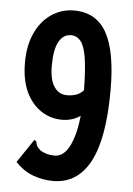

<svg xmlns="http://www.w3.org/2000/svg" viewBox="-49 -669 498 718"><g transform="rotate(5 200.0 -310.0)"><path d="M179 11Q137 11 100.5 -3Q64 -17 35 -48L89 -128L94 -136L102 -131Q103 -123 106 -116Q109 -109 120 -99Q144 -84 174 -84Q209 -84 230.5 -127Q252 -170 259 -241Q230 -220 190 -220Q147 -220 111.5 -243.5Q76 -267 55 -311.5Q34 -356 34 -421Q34 -486 56 -533Q78 -580 116 -605.5Q154 -631 200 -631Q284 -631 323 -561Q362 -491 362 -347Q362 -165 315.5 -77.5Q269 10 179 11ZM135 -418Q135 -365 153 -339Q171 -313 200 -313Q219 -313 234.5 -318Q250 -323 263 -337Q262 -415 255 -458.5Q248 -502 233.5 -520Q219 -538 197 -538Q168 -538 151.5 -508.5Q135 -479 135 -418Z"/></g></svg>

Font: Inconsolata Condensed ExtraBold
Style: Regular
Weight: 800
Width: 3
Monospace: yes
Designer: Raph Levien, Cyreal, Brenton Simpson
Foundry: Raph Levien, Cyreal, Google
Version: Version 3.001; ttfautohint (v1.8.2.53-6de2)